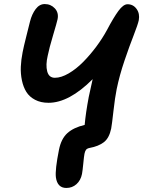

<svg xmlns="http://www.w3.org/2000/svg" viewBox="-20 -702 702 941"><path d="M305.2 219.2Q261.2 219.2 253.9 167Q249.5 129.4 269 32.2Q279.8 -22 310.3 -49.6Q340.8 -77.1 395 -89.8Q399.9 -147 415 -227.1Q417.5 -241.2 434.1 -314Q318.4 -198.2 217.8 -198.2Q179.7 -198.2 151.9 -212.9Q124 -227.5 109.1 -251.5Q94.2 -275.4 87.4 -308.1Q80.6 -340.8 82 -375Q83.5 -409.2 90.8 -445.8Q95.7 -471.7 109.1 -524.7Q122.6 -577.6 127 -596.2Q136.2 -632.8 154.8 -657.5Q173.3 -682.1 199.2 -682.1Q229 -682.1 248.8 -660.9Q268.6 -639.6 262.2 -607.9Q258.8 -591.8 240 -528.8Q221.2 -465.8 213.9 -429.2Q203.1 -383.3 211.4 -352.1Q219.7 -320.8 249 -320.8Q279.8 -320.8 316.7 -342.3Q353.5 -363.8 387.7 -398.4Q421.9 -433.1 451.9 -473.4Q481.9 -513.7 503.9 -554.2Q536.6 -616.2 560.5 -648.7Q584.5 -681.2 605 -681.2Q632.8 -681.2 649.4 -658.2Q666 -635.3 660.2 -603Q655.8 -582 635.3 -529.5Q614.7 -477.1 590.3 -405.3Q565.9 -333.5 551.8 -265.1Q543.5 -224.1 536.1 -158.4Q528.8 -92.8 524.9 -71.8Q515.1 -24.9 488.8 -4.9Q462.4 15.1 419.9 22.9Q406.7 25.4 401.6 32.2Q396.5 39.1 394 51.8Q391.6 64 388.2 99.6Q384.8 135.3 381.8 150.9Q375.5 182.1 354.7 200.7Q334 219.2 305.2 219.2Z"/></svg>

Font: Shantell Sans Bouncy
Style: Italic
Weight: 600
Italic angle: -11.31°
Designer: Stephen Nixon, Anya Danilova, Shantell Martin
Foundry: Arrow Type
Version: Version 1.006;[9816181b4]